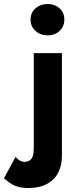

<svg xmlns="http://www.w3.org/2000/svg" viewBox="-108 -718 389 961"><path d="M45 -620Q45 -585 70 -563Q95 -541 131 -541Q166 -541 190 -563Q214 -585 214 -620Q214 -655 190 -676.5Q166 -698 131 -698Q95 -698 70 -676.5Q45 -655 45 -620ZM-30 67 -88 174Q-77 184 -61 196Q-45 208 -21.5 215.5Q2 223 34 223Q90 223 127.5 202.5Q165 182 183.5 146Q202 110 202 62V-452H61V25Q61 48 56.5 62.5Q52 77 41 84.5Q30 92 15 92Q1 92 -10 85Q-21 78 -30 67Z"/></svg>

Font: SpinnyJost
Style: Bold
Weight: 700
Version: Version 3.710